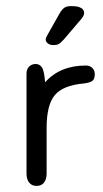

<svg xmlns="http://www.w3.org/2000/svg" viewBox="-20 -601 338 630"><path d="M128 -331Q125 -369 117.5 -380Q110 -391 97 -391Q84 -391 75.5 -382.5Q67 -374 67 -360V-32Q67 -13 75.5 -2Q84 9 100 9Q116 9 124.5 -2Q133 -13 133 -32V-182Q133 -257 160 -289Q187 -321 254 -327Q272 -329 281.5 -334.5Q291 -340 291 -357Q291 -370 283 -378Q275 -386 262 -386Q177 -386 128 -331ZM256 -558Q256 -565 252 -570Q248 -575 239 -578Q230 -581 213 -581Q199 -581 191 -575.5Q183 -570 175 -556L135 -485Q130 -477 130 -471Q130 -464 137 -458.5Q144 -453 155 -453Q166 -453 172.5 -456.5Q179 -460 189 -471L247 -539Q256 -550 256 -558Z"/></svg>

Font: Beiruti
Style: Regular
Weight: 400
Version: Version 1.00